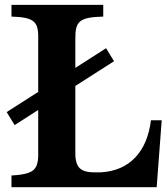

<svg xmlns="http://www.w3.org/2000/svg" viewBox="-20 -780 695 800"><path d="M27.8 -759.8H410.2V-710.9Q373 -710 349.9 -705.6Q326.7 -701.2 314.2 -690.9Q301.8 -680.7 297.6 -662.6Q293.5 -644.5 293.9 -616.2V-497.1L421.9 -579.1L455.1 -524.9L293.9 -421.9V-152.8Q292 -102.5 309.3 -82.3Q326.7 -62 371.1 -62H401.9Q490.7 -67.9 543.7 -124Q596.7 -180.2 608.9 -278.8H653.8L632.8 0H27.8V-48.8Q74.2 -51.3 98.6 -59.8Q123 -68.4 131.8 -88.6Q140.6 -108.9 139.2 -146V-321.8L41 -258.8L7.8 -313L139.2 -397V-616.2Q140.1 -644 136 -662.1Q131.8 -680.2 119.9 -690.4Q107.9 -700.7 85.4 -705.3Q63 -710 27.8 -710.9Z"/></svg>

Font: BIZ UDPMincho
Style: Bold
Weight: 700
Designer: TypeBank Co., Ltd.
Foundry: Morisawa Inc.
Version: Version 1.06